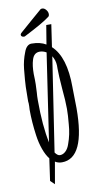

<svg xmlns="http://www.w3.org/2000/svg" viewBox="-107 -905 578 1087"><g transform="rotate(-10 182.5 -362.0)"><path d="M93 111 111 -16Q93 -38 79.5 -75.5Q66 -113 60 -157Q49 -235 49 -306Q49 -318 50 -326V-344Q50 -349 49 -349V-367L50 -437Q51 -469 58 -539Q63 -587 81 -632Q88 -652 99 -662.5Q110 -673 124 -673Q174 -673 207 -653L225 -762H254L235 -633Q310 -564 310 -390V-382Q310 -351 311 -326L312 -269Q312 19 178 19Q156 19 139 8L117 134ZM200 -609Q181 -620 162 -620Q128 -620 117 -581Q107 -550 107 -501Q107 -482 108 -469V-442L106 -396Q104 -375 104 -350Q104 -203 125 -105ZM230 -77Q249 -128 253 -187Q258 -238 258 -275Q258 -320 251 -393Q245 -470 245 -508V-526Q244 -556 228 -582L146 -43Q160 -23 174 -23Q192 -23 207 -37.5Q222 -52 230 -77ZM73 -732Q73 -737 78 -742L94 -756Q99 -761 150 -805L209 -856Q213 -858 218 -858Q230 -858 240 -846Q250 -834 250 -821Q250 -809 243 -805Q207 -777 97 -721Q95 -719 89 -719Q83 -719 78 -722.5Q73 -726 73 -732Z"/></g></svg>

Font: Amatic SC
Style: Bold
Weight: 700
Designer: Multiple Designers
Foundry: Vernon Adams
Version: Version 2.505